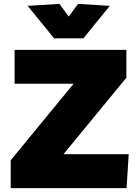

<svg xmlns="http://www.w3.org/2000/svg" viewBox="-20 -966 697 986"><path d="M35 0V-143L358 -536H55V-710H629V-567L306 -174H641L630 0ZM258 -769 122 -936 285 -946 333 -881 381 -946 544 -936 408 -769Z"/></svg>

Font: Livvic Black
Style: Regular
Weight: 900
Designer: Jacques Le Bailly, Baron von Fonthausen
Version: Version 1.001; ttfautohint (v1.8.2)